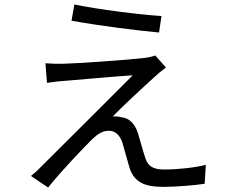

<svg xmlns="http://www.w3.org/2000/svg" viewBox="-20 -806 1040 862"><path d="M314 -786 301 -713C422 -691 595 -669 694 -660L705 -734C611 -740 422 -763 314 -786ZM725 -503 677 -557C668 -553 647 -548 630 -546C555 -537 325 -521 268 -520C237 -519 207 -520 184 -522L191 -434C213 -437 239 -441 271 -443C332 -448 498 -463 576 -468C478 -370 208 -100 168 -61C150 -42 132 -26 119 -16L196 36C252 -35 359 -147 396 -183C419 -205 442 -219 469 -219C496 -219 517 -201 529 -167C538 -138 553 -80 562 -51C584 15 634 33 713 33C766 33 857 26 899 19L904 -66C858 -54 782 -45 717 -45C666 -45 643 -61 632 -98C621 -130 608 -180 599 -209C585 -250 562 -276 523 -280C514 -283 496 -284 486 -283C523 -322 633 -424 671 -458C682 -469 707 -490 725 -503Z"/></svg>

Font: Noto Sans Mono CJK JP Regular
Style: Regular
Weight: 400
Designer: Ryoko NISHIZUKA (kana & ideographs); Paul D. Hunt (Latin, Greek & Cyrillic); Wenlong ZHANG (bopomofo); Sandoll Communica
Foundry: Adobe Systems Incorporated
Version: Version 1.004;PS 1.004;hotconv 1.0.82;makeotf.lib2.5.63406